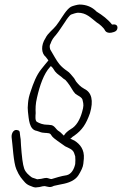

<svg xmlns="http://www.w3.org/2000/svg" viewBox="-20 -650 537 845"><path d="M31 -47C36 -12 39 65 52 95C65 126 76 137 91 154C99 162 107 166 116 169L126 173C130 174 134 175 137 175C140 175 143 174 146 174C157 174 164 169 177 169C193 172 200 177 217 168C249 160 278 159 304 142C323 130 330 114 340 94C348 77 347 64 349 48C352 9 333 -15 308 -31L289 -40L293 -42C297 -46 301 -50 307 -53C342 -78 359 -104 376 -152C392 -207 384 -243 351 -259C333 -269 325 -279 315 -291L306 -306C296 -317 287 -331 275 -338C263 -346 251 -356 241 -368C227 -385 215 -410 203 -429C201 -430 198 -443 199 -448C199 -451 200 -454 202 -457C208 -475 216 -485 226 -496C241 -514 253 -535 268 -556C272 -563 286 -583 293 -586C297 -588 317 -594 323 -594C360 -594 379 -572 406 -551C417 -545 437 -527 441 -518C446 -508 456 -504 469 -506C483 -509 496 -512 497 -528C497 -541 487 -544 473 -542C455 -565 431 -583 405 -599C386 -619 360 -630 330 -630C322 -630 299 -624 292 -620C273 -609 255 -577 240 -555L227 -537C214 -520 191 -505 180 -482C159 -450 162 -415 181 -400C185 -396 189 -389 193 -384C182 -372 173 -359 162 -346C140 -319 127 -284 115 -248C112 -239 109 -230 107 -221C103 -202 103 -191 102 -176L103 -158C107 -126 108 -79 142 -74L154 -70C160 -67 172 -65 180 -65C182 -65 186 -65 191 -64C197 -64 203 -61 205 -56C212 -44 223 -38 233 -30L267 -6C283 2 300 7 306 23L311 38C312 49 312 60 311 72C306 95 294 116 274 121C247 125 224 133 207 138C199 138 194 134 185 133C172 133 164 138 152 138C150 138 147 139 145 139C143 139 140 138 138 137L129 134C120 132 116 128 109 122C94 109 87 100 82 75C77 53 72 -8 71 -37C70 -46 68 -53 68 -58C67 -66 68 -73 61 -76C41 -85 30 -64 31 -47ZM143 -221C155 -274 173 -326 200 -355C201 -356 202 -358 204 -359C212 -353 216 -345 222 -336C233 -322 247 -316 259 -304L268 -298C281 -284 293 -265 303 -248L311 -238C321 -229 343 -223 344 -207C348 -191 349 -183 341 -156C332 -124 316 -95 292 -82C279 -74 268 -65 261 -53C260 -54 261 -54 260 -54C253 -60 247 -68 240 -72C225 -80 221 -100 200 -100C195 -101 190 -101 188 -101C170 -101 154 -107 142 -114C134 -120 136 -139 137 -152C136 -172 136 -192 143 -221Z"/></svg>

Font: Stray Cat
Style: SuCnObl
Weight: 400
Version: Version 1.0